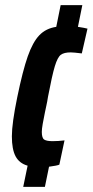

<svg xmlns="http://www.w3.org/2000/svg" viewBox="-20 -716 359 744"><path d="M319 -605 297 -509Q265 -513 254 -513Q228 -513 215.5 -503.5Q203 -494 192.5 -459.5Q182 -425 166 -341Q163 -321 159.5 -306Q156 -291 154 -280Q149 -256 145.5 -236Q142 -216 142 -205Q142 -181 151.5 -175Q161 -169 184 -169Q206 -169 230 -172L210 -78Q201 -74 170 -70L154 8H70L87 -74Q55 -83 40.5 -110Q26 -137 26 -188Q26 -238 47 -340Q68 -442 87.5 -497.5Q107 -553 132.5 -579.5Q158 -606 198 -612L215 -696H299L282 -612Q308 -608 319 -605Z"/></svg>

Font: Saira Ultra Condensed ExtraBold
Style: Italic
Weight: 800
Width: 1
Italic angle: -12°
Designer: Hector Gatti with collaboration of the Omnibus-Type team
Foundry: Omnibus-Type
Version: Version 1.001; ttfautohint (v1.8)